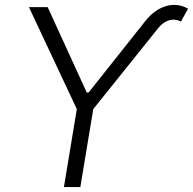

<svg xmlns="http://www.w3.org/2000/svg" viewBox="-20 -756 780 776"><path d="M172.6 -727.3 330.6 -382.1H338.1L566.1 -669.4Q577.1 -683.6 590 -695.7Q603 -707.7 617.9 -716.8Q632.8 -725.9 649.5 -731Q666.2 -736.2 684.7 -736.2Q714.1 -736.2 740.1 -720.9L711.3 -668.7Q697.1 -676.5 681.1 -676.5Q665.1 -676.5 649 -668Q632.8 -659.4 617.9 -640.3L356.9 -315L304.7 0H238.3L290.5 -315L96.9 -727.3Z"/></svg>

Font: Inter P Light
Style: Italic
Weight: 300
Italic angle: 9.39999°
Designer: Rasmus Andersson
Foundry: rsms
Version: Version 3.018;git-588b23468